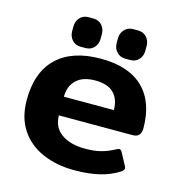

<svg xmlns="http://www.w3.org/2000/svg" viewBox="-102 -749 799 854"><g transform="rotate(15 298.0 -322.0)"><path d="M147 -580V-602Q147 -626 162 -642.5Q177 -659 201 -659H224Q248 -659 263 -642.5Q278 -626 278 -602V-580Q278 -556 263 -539.5Q248 -523 224 -523H201Q177 -523 162 -539.5Q147 -556 147 -580ZM352 -580V-602Q352 -626 367.5 -642.5Q383 -659 406 -659H430Q454 -659 469 -642.5Q484 -626 484 -602V-580Q484 -556 469 -539.5Q454 -523 430 -523H406Q383 -523 367.5 -539.5Q352 -556 352 -580ZM31 -233Q31 -361 101.5 -428Q172 -495 303 -495Q432 -495 498.5 -430Q565 -365 565 -245Q565 -203 527 -203H187Q187 -149 227.5 -119.5Q268 -90 339 -90Q381 -90 412 -98.5Q443 -107 472 -123Q482 -128 486 -128Q493 -128 499 -117L528 -63Q532 -56 532 -51Q532 -43 521 -35Q481 -9 431 3Q381 15 316 15Q235 15 170.5 -12.5Q106 -40 68.5 -95.5Q31 -151 31 -233ZM417 -289Q417 -339 389 -367Q361 -395 304 -395Q247 -395 217 -366.5Q187 -338 187 -289Z"/></g></svg>

Font: Mitr Medium
Style: Regular
Weight: 500
Designer: Thanarat Vachiruckul
Foundry: Cadson Demak
Version: Version 1.002